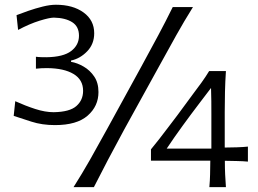

<svg xmlns="http://www.w3.org/2000/svg" viewBox="-20 -773 1065 793"><path d="M207 -256.3Q153.8 -256.3 109.9 -270.5Q65.9 -284.7 36.6 -294.4L43 -355Q84 -336.4 125.2 -323Q166.5 -309.6 201.2 -309.6Q267.6 -310.5 295.4 -335Q323.2 -359.4 323.2 -397.9Q323.2 -443.8 283.7 -467.5Q244.1 -491.2 174.3 -491.7Q163.1 -491.7 151.4 -491.2Q139.6 -490.7 128.4 -489.3V-538.6Q139.6 -537.1 150.4 -536.9Q161.1 -536.6 171.9 -536.6Q241.7 -537.6 273.9 -562.3Q306.2 -586.9 306.2 -625.5Q306.2 -663.6 278.1 -681.4Q250 -699.2 202.6 -700.2Q184.6 -700.2 143.6 -687.5Q102.5 -674.8 54.7 -649.4L48.3 -710.4Q68.4 -718.3 97.2 -728.3Q126 -738.3 156.2 -745.8Q186.5 -753.4 210.9 -753.4Q281.2 -753.4 325.2 -721.4Q369.1 -689.5 369.1 -635.7Q369.1 -591.3 340.3 -561.3Q311.5 -531.2 273.4 -522.9V-517.6Q299.3 -513.2 325.4 -498Q351.6 -482.9 369.1 -457Q386.7 -431.2 386.7 -392.6Q386.7 -334.5 342 -295.4Q297.4 -256.3 207 -256.3ZM283.7 0Q319.8 -57.1 351.3 -112.5Q382.8 -168 421.9 -239.3L563.5 -497.6Q604 -571.8 634 -627.9Q664.1 -684.1 693.4 -743.7H776.9Q739.7 -684.1 708.3 -627.9Q676.8 -571.8 636.2 -497.6L493.7 -239.3Q455.1 -168 425.8 -112.5Q396.5 -57.1 367.7 0ZM908.7 -108.9Q908.7 -77.6 909.9 -52.7Q911.1 -27.8 913.1 0H844.7Q847.2 -27.8 847.7 -53Q848.1 -78.1 848.6 -109.4H603.5V-156.2Q617.7 -172.9 636.7 -197.5Q655.8 -222.2 676 -248.8Q696.3 -275.4 712.9 -297.4L776.9 -384.3Q794.4 -407.2 812 -431.6Q829.6 -456.1 843.8 -479.5H913.1Q910.2 -435.5 909.2 -393.6Q908.2 -351.6 908.2 -310.1V-163.6Q932.6 -163.6 958.7 -164.6Q984.9 -165.5 1003.9 -167.5V-105.5Q984.9 -107.4 958.7 -107.9Q932.6 -108.4 908.7 -108.9ZM668.5 -159.2H853V-300.3Q853 -327.6 852.8 -355Q852.5 -382.3 851.6 -409.7L804.7 -348.1Q769 -301.3 734.4 -253.7Q699.7 -206.1 668.5 -159.2Z"/></svg>

Font: Pinar-DS3-FD Regular
Style: Regular
Weight: 400
Designer: Amin Abedi
Version: Version 3.000